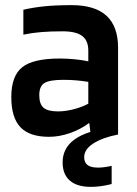

<svg xmlns="http://www.w3.org/2000/svg" viewBox="-20 -524 532 748"><path d="M171 9Q95 9 59.5 -28.5Q24 -66 24 -146Q24 -228 66.5 -262Q109 -296 213 -296Q242 -296 272 -293Q302 -290 324 -285V-327Q324 -366 300 -384Q276 -402 224 -402Q177 -402 140.5 -399Q104 -396 71 -389V-486Q109 -495 153.5 -499.5Q198 -504 259 -504Q350 -504 395 -462.5Q440 -421 440 -338V0Q379 12 343.5 35Q308 58 308 88Q308 109 321 119Q334 129 363 129Q374 129 388.5 127Q403 125 415 122V193Q391 199 371.5 201.5Q352 204 334 204Q280 204 252 179.5Q224 155 224 109Q224 66 251 36.5Q278 7 332 -10L328 -44H326Q294 -20 252.5 -5.5Q211 9 171 9ZM227 -213Q173 -213 153 -200.5Q133 -188 133 -153Q133 -119 149.5 -104.5Q166 -90 206 -90Q235 -90 267.5 -98.5Q300 -107 324 -120V-205Q300 -209 276.5 -211Q253 -213 227 -213Z"/></svg>

Font: Blinker SemiBold
Style: Regular
Weight: 600
Designer: Juergen Huber
Foundry: supertype
Version: Version 1.015;PS 1.15;hotconv 1.0.88;makeotf.lib2.5.647800